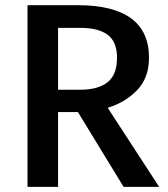

<svg xmlns="http://www.w3.org/2000/svg" viewBox="-20 -728 655 748"><path d="M560.5 -503.1Q560.5 -424.6 513.8 -376.4Q467.2 -328.2 399.5 -308.2L600 0H461.5L283.6 -291.3H206.2V0H87.2V-707.7H284.6Q420.5 -707.7 490.5 -656.7Q560.5 -605.6 560.5 -503.1ZM435.9 -503.1Q435.9 -564.6 400 -592.1Q364.1 -619.5 291.3 -619.5H206.2V-378.5H293.8Q361.5 -378.5 398.7 -407.4Q435.9 -436.4 435.9 -503.1Z"/></svg>

Font: Fira Code Medium
Style: Regular
Weight: 500
Designer: Carrois Corporate, Edenspiekermann AG, Nikita Prokopov
Foundry: Carrois Corporate, Edenspiekermann AG, Nikita Prokopov
Version: Version 6.002